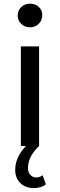

<svg xmlns="http://www.w3.org/2000/svg" viewBox="-20 -777 319 1022"><path d="M91 -529.9H188.1V0H91ZM74.1 -694.6Q74.1 -721 92.9 -739.2Q111.6 -757.4 139.6 -757.4Q167.7 -757.4 186.4 -740.1Q205 -722.7 205 -696.3Q205 -669.1 186.4 -650.4Q167.7 -631.7 139.6 -631.7Q111.6 -631.7 92.9 -650Q74.1 -668.3 74.1 -694.6ZM60.9 126.7Q60.9 85.4 82.9 46.1Q105 6.7 151 -29.1L188.1 0Q155.4 31.9 142.1 60.4Q128.9 88.9 128.9 116.1Q128.9 139.9 141.4 153.7Q154 167.6 173.1 167.6Q181.4 167.6 190.3 164.6Q199.1 161.7 207.3 156.1L224.1 204.6Q199.7 224.1 160.1 224.1Q116.1 224.1 88.5 197.7Q60.9 171.3 60.9 126.7Z"/></svg>

Font: iiserrat Thin
Style: Regular
Weight: 100
Designer: Akira Ohta
Foundry: Akira Ohta
Version: Version 1.200;Glyphs 3.3.1 (3343)